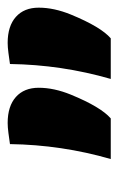

<svg xmlns="http://www.w3.org/2000/svg" viewBox="76 -846 309 501"><g transform="rotate(-90 230.5 -595.5)"><path d="M66 -461Q103 -589 105 -724L134 -728Q149 -730 160 -730Q204 -730 228 -708.5Q252 -687 252 -649Q252 -609 234 -565Q202 -487 172 -461ZM275 -461Q312 -589 314 -724L343 -728Q358 -730 369 -730Q413 -730 437 -708.5Q461 -687 461 -649Q461 -609 443 -565Q411 -487 381 -461Z"/></g></svg>

Font: Sansita One
Style: Regular
Weight: 400
Version: Version 1.002